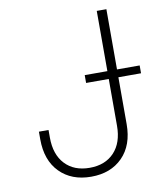

<svg xmlns="http://www.w3.org/2000/svg" viewBox="-83 -795 739 872"><g transform="rotate(-10 286.5 -359.5)"><path d="M267.6 9.8Q177.2 9.8 122.8 -45.4Q68.4 -100.6 68.4 -197.8V-232.9H112.8V-197.8Q112.8 -119.6 154.3 -75.4Q195.8 -31.2 267.6 -31.2Q339.4 -31.2 380.9 -75.4Q422.4 -119.6 422.4 -197.8V-727.5H466.8V-197.8Q466.8 -100.6 412.4 -45.4Q357.9 9.8 267.6 9.8ZM317.9 -413.6V-449.7H571.3V-413.6Z"/></g></svg>

Font: Inter Extra Light
Style: Regular
Weight: 200
Designer: Rasmus Andersson
Foundry: rsms
Version: Version 4.000;git-3c8e0fc